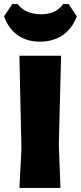

<svg xmlns="http://www.w3.org/2000/svg" viewBox="-35 -920 396 940"><path d="M261 0 253 -210 264 -647H60L70 -190L60 0ZM160 -716C246 -716 311 -759 341 -840L301 -900H274C250 -864 209 -850 167 -850C125 -850 77 -863 52 -900H25L-15 -840C13 -760 75 -716 160 -716Z"/></svg>

Font: Luna Sans Black
Style: Regular
Weight: 900
Designer: Juan Pablo del Peral
Foundry: Huerta Tipografica
Version: Version 2.001; ttfautohint (v1.5)